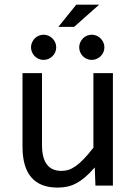

<svg xmlns="http://www.w3.org/2000/svg" viewBox="-20 -809 590 837"><path d="M472.2 0V-490.2H387.2V-165C371.6 -145.2 357.5 -128.7 345 -115.7C332.4 -102.7 320.7 -92.4 309.8 -84.7C298.9 -77.1 288.5 -71.7 278.6 -68.6C268.6 -65.5 258.5 -64 248 -64C191.4 -64 163.1 -101.6 163.1 -176.8V-490.2H78.1V-169.9C78.1 -110 91 -65.3 116.7 -35.6C142.4 -6 180.5 8.8 231 8.8C245.6 8.8 259.5 7.4 272.7 4.6C285.9 1.9 299 -2.9 312 -9.8C325 -16.6 338.1 -25.6 351.3 -36.9C364.5 -48.1 378.4 -62.2 393.1 -79.1L396 0ZM412.1 -788.6H312.5L234.4 -691.9H303.2ZM169.9 -657.7C162.4 -657.7 155.4 -656.2 148.7 -653.3C142 -650.4 136.2 -646.4 131.3 -641.4C126.5 -636.3 122.6 -630.5 119.6 -623.8C116.7 -617.1 115.2 -610 115.2 -602.5C115.2 -595.1 116.7 -588 119.6 -581.3C122.6 -574.6 126.5 -568.8 131.3 -564C136.2 -559.1 142 -555.2 148.7 -552.2C155.4 -549.3 162.4 -547.9 169.9 -547.9C177.4 -547.9 184.5 -549.3 191.2 -552.2C197.8 -555.2 203.7 -559.1 208.7 -564C213.8 -568.8 217.8 -574.6 220.7 -581.3C223.6 -588 225.1 -595.1 225.1 -602.5C225.1 -610 223.6 -617.1 220.7 -623.8C217.8 -630.5 213.8 -636.3 208.7 -641.4C203.7 -646.4 197.8 -650.4 191.2 -653.3C184.5 -656.2 177.4 -657.7 169.9 -657.7ZM379.9 -657.7C372.4 -657.7 365.3 -656.2 358.6 -653.3C352 -650.4 346.2 -646.4 341.3 -641.4C336.4 -636.3 332.5 -630.5 329.6 -623.8C326.7 -617.1 325.2 -610 325.2 -602.5C325.2 -595.1 326.7 -588 329.6 -581.3C332.5 -574.6 336.4 -568.8 341.3 -564C346.2 -559.1 352 -555.2 358.6 -552.2C365.3 -549.3 372.4 -547.9 379.9 -547.9C387.4 -547.9 394.4 -549.3 401.1 -552.2C407.8 -555.2 413.7 -559.1 418.7 -564C423.7 -568.8 427.7 -574.6 430.7 -581.3C433.6 -588 435.1 -595.1 435.1 -602.5C435.1 -610 433.6 -617.1 430.7 -623.8C427.7 -630.5 423.7 -636.3 418.7 -641.4C413.7 -646.4 407.8 -650.4 401.1 -653.3C394.4 -656.2 387.4 -657.7 379.9 -657.7ZM0 -490.2Z"/></svg>

Font: CodeNewRoman Nerd Font Mono
Style: Regular
Weight: 400
Monospace: yes
Designer: Sam Radian
Foundry: Code New Roman
Version: Version 2.00 November 29, 2014;Nerd Fonts 3.2.1